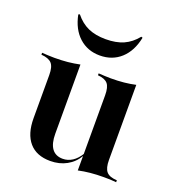

<svg xmlns="http://www.w3.org/2000/svg" viewBox="-119 -724 760 831"><g transform="rotate(20 260.5 -309.0)"><path d="M204 11.3Q140.3 11.3 106.9 -27.4Q73.4 -66.1 73.4 -138.7V-337.1Q73.4 -375 59.3 -390.3Q45.2 -405.6 11.3 -408.1V-416.9Q25 -416.1 39.1 -415.3Q53.2 -414.5 68.5 -414.5Q101.6 -414.5 129.8 -417.3Q158.1 -420.2 184.7 -425.8V-107.3Q184.7 -62.1 201.6 -39.1Q218.5 -16.1 251.6 -16.1Q275 -16.1 295.6 -29.4Q316.1 -42.7 332.3 -69.4L331.5 -58.9Q312.1 -25 279 -6.9Q246 11.3 204 11.3ZM330.6 8.9V-337.1Q330.6 -375 317.3 -390.3Q304 -405.6 271.8 -408.1V-416.9Q285.5 -416.1 299.6 -415.3Q313.7 -414.5 328.2 -414.5Q360.5 -414.5 388.7 -417.3Q416.9 -420.2 441.9 -425.8V-79.8Q441.9 -42.7 455.6 -26.6Q469.4 -10.5 504 -8.9V0Q489.5 -1.6 475.4 -2Q461.3 -2.4 446 -2.4Q413.7 -2.4 385.1 0.4Q356.5 3.2 330.6 8.9ZM249.2 -491.1Q192.7 -491.1 153.6 -526.6Q114.5 -562.1 101.6 -626.6L108.1 -629Q134.7 -596 168.5 -581Q202.4 -566.1 249.2 -566.1Q296.8 -566.1 330.6 -581Q364.5 -596 391.1 -629L397.6 -626.6Q384.7 -562.1 345.6 -526.6Q306.5 -491.1 249.2 -491.1Z"/></g></svg>

Font: Playfair 144pt
Style: Bold
Weight: 700
Version: Version 2.001;gftools[0.9.30]